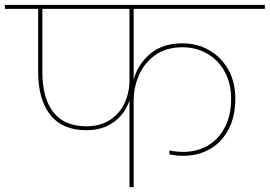

<svg xmlns="http://www.w3.org/2000/svg" viewBox="-55 -760 1096 780"><path d="M488 -724V-438Q507 -502 557 -543Q607 -584 687 -584Q745 -584 794 -556.5Q843 -529 872 -478Q901 -427 901 -359Q901 -287 873.5 -234.5Q846 -182 798 -154.5Q750 -127 690 -127Q659 -127 633 -133V-149Q659 -143 690 -143Q745 -143 789 -168.5Q833 -194 858.5 -243Q884 -292 884 -359Q884 -422 857.5 -469.5Q831 -517 786 -542.5Q741 -568 687 -568Q619 -568 574.5 -535.5Q530 -503 509 -453.5Q488 -404 488 -351V0H471V-352Q452 -296 406.5 -263.5Q361 -231 296 -231Q199 -231 149.5 -293Q100 -355 100 -469V-724H-35V-740H1021V-724ZM471 -724H117V-469Q117 -362 161.5 -304.5Q206 -247 297 -247Q351 -247 390.5 -272Q430 -297 450.5 -340Q471 -383 471 -435Z"/></svg>

Font: Fz Poppins Thin
Style: Regular
Weight: 100
Designer: Ninad Kale (Devanagari), Jonny Pinhorn (Latin)
Foundry: Indian Type Foundry
Version: Vit hóa bi Vntype.Com & FontZin.Com